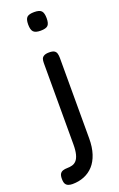

<svg xmlns="http://www.w3.org/2000/svg" viewBox="-227 -741 612 991"><g transform="rotate(-20 79.0 -246.0)"><path d="M-12 205Q-24 205 -34 201.5Q-44 198 -49.5 189Q-55 180 -55 161Q-55 143 -49.5 134Q-44 125 -33.5 121.5Q-23 118 -10 118Q4 118 17.5 114.5Q31 111 41 100Q51 89 56.5 68Q62 47 62 14V-433Q62 -446 65 -455Q68 -464 78 -469.5Q88 -475 106 -475Q125 -475 134 -469.5Q143 -464 146 -453.5Q149 -443 149 -429V13Q149 61 137 97.5Q125 134 103.5 157.5Q82 181 52.5 193Q23 205 -12 205ZM104 -595Q76 -595 65 -606.5Q54 -618 54 -647Q54 -676 65 -686.5Q76 -697 105 -697Q134 -697 144.5 -685.5Q155 -674 155 -645Q155 -617 144.5 -606Q134 -595 104 -595Z"/></g></svg>

Font: Fredoka SemiCondensed
Style: Regular
Weight: 400
Width: 4
Designer: Ben Nathan
Foundry: Milena B. Brandão, Ben Nathan
Version: Version 2.001